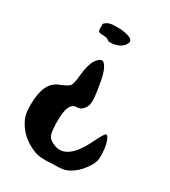

<svg xmlns="http://www.w3.org/2000/svg" viewBox="-140 -595 604 681"><g transform="rotate(30 162.5 -254.0)"><path d="M101.6 -517.6Q112.3 -522.5 132.8 -522.5Q141.6 -522.5 152.3 -522.5Q189.5 -518.6 199.2 -508.8Q203.1 -504.9 203.1 -500Q203.1 -500 203.1 -499Q203.1 -495.1 196.3 -484.4Q185.5 -470.7 162.1 -464.8Q152.3 -462.9 145.5 -462.9Q144.5 -462.9 142.6 -462.9Q134.8 -462.9 131.8 -466.8Q125 -472.7 107.4 -472.7Q95.7 -472.7 91.8 -475.6Q87.9 -478.5 87.9 -486.3Q87.9 -489.3 87.9 -493.2Q87.9 -497.1 87.9 -500Q87.9 -502.9 87.9 -504.9Q87.9 -504.9 87.9 -505.9Q87.9 -509.8 101.6 -517.6ZM127.9 -376Q140.6 -393.6 150.4 -393.6Q160.2 -393.6 168.9 -376Q174.8 -366.2 180.7 -342.8Q185.5 -320.3 189.5 -293.9Q193.4 -268.6 193.4 -252Q193.4 -238.3 188.5 -227.5Q182.6 -216.8 174.8 -210.9Q167 -205.1 156.2 -205.1Q121.1 -205.1 121.1 -132.8Q121.1 -90.8 126 -75.2Q130.9 -59.6 148.4 -51.8Q213.9 -16.6 268.6 -131.8Q289.1 -173.8 294.9 -173.8Q297.9 -173.8 301.8 -168.9Q309.6 -158.2 314.5 -128.9Q316.4 -111.3 316.4 -98.6Q316.4 -87.9 315.4 -80.1Q310.5 -60.5 293 -38.1Q275.4 -14.6 253.9 -2Q240.2 6.8 224.6 9.8Q209 12.7 174.8 12.7Q166 13.7 157.2 13.7Q132.8 13.7 121.1 10.7Q106.4 7.8 85 -3.9Q50.8 -22.5 30.3 -53.7Q16.6 -75.2 13.7 -88.9Q9.8 -101.6 9.8 -132.8Q9.8 -221.7 60.5 -242.2Q92.8 -254.9 99.6 -263.7Q106.4 -272.5 109.4 -308.6Q114.3 -355.5 127.9 -376Z"/></g></svg>

Font: CillaFHscript
Style: Medium
Weight: 400
Designer: Cecilia Bingert
Version: Version 001.000